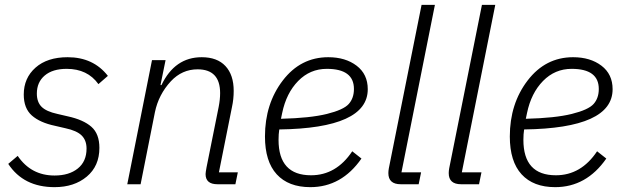

<svg xmlns="http://www.w3.org/2000/svg" viewBox="-20 -760 2578 792"><path d="M205 12Q77 12 14 -84L53 -117Q108 -36 205 -36Q265 -36 301 -65Q337 -94 337 -147Q337 -181 317 -201Q297 -221 250 -231L207 -241Q145 -254 111.5 -283.5Q78 -313 78 -370Q78 -438 126.5 -481Q175 -524 259 -524Q365 -524 425 -447L386 -413Q341 -476 255 -476Q197 -476 164.5 -448.5Q132 -421 132 -374Q132 -339 151.5 -319.5Q171 -300 217 -290L260 -280Q324 -266 357 -237Q390 -208 390 -150Q390 -75 338 -31.5Q286 12 205 12Z M560 0H505L607 -512H663L642 -409H646Q701 -524 812 -524Q876 -524 910 -487.5Q944 -451 944 -385Q944 -351 937 -319L883 -49H961L951 0H877Q828 0 828 -42Q828 -48 832 -70L882 -319Q888 -350 888 -376Q888 -474 795 -474Q731 -474 685 -425Q634 -370 619 -297Z M1260 12Q1170 12 1121.5 -41Q1073 -94 1073 -197Q1073 -332 1146.5 -428Q1220 -524 1334 -524Q1405 -524 1451 -489Q1497 -454 1497 -392Q1497 -231 1132 -226Q1129 -207 1129 -183Q1129 -37 1263 -37Q1367 -37 1433 -136L1471 -106Q1389 12 1260 12ZM1328 -476Q1259 -476 1210 -426Q1161 -376 1144 -294L1139 -270Q1260 -273 1328.5 -290Q1397 -307 1418.5 -331Q1440 -355 1440 -393Q1440 -476 1328 -476Z M1707 0H1633Q1582 0 1582 -46Q1582 -55 1584 -66L1719 -740H1774L1636 -49H1717Z M1956 0H1882Q1831 0 1831 -46Q1831 -55 1833 -66L1968 -740H2023L1885 -49H1966Z M2270 12Q2180 12 2131.5 -41Q2083 -94 2083 -197Q2083 -332 2156.5 -428Q2230 -524 2344 -524Q2415 -524 2461 -489Q2507 -454 2507 -392Q2507 -231 2142 -226Q2139 -207 2139 -183Q2139 -37 2273 -37Q2377 -37 2443 -136L2481 -106Q2399 12 2270 12ZM2338 -476Q2269 -476 2220 -426Q2171 -376 2154 -294L2149 -270Q2270 -273 2338.5 -290Q2407 -307 2428.5 -331Q2450 -355 2450 -393Q2450 -476 2338 -476Z"/></svg>

Font: IBM Plex Sans Light
Style: Italic
Weight: 300
Italic angle: -11.31°
Designer: Mike Abbink, Paul van der Laan, Pieter van Rosmalen
Foundry: Bold Monday
Version: Version 3.0